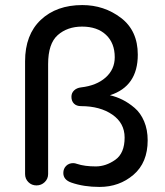

<svg xmlns="http://www.w3.org/2000/svg" viewBox="-20 -728 650 758"><path d="M414 -352Q440 -346 464 -334Q488 -322 511.5 -302Q535 -282 549 -249Q563 -216 563 -174Q563 -86 507 -38Q451 10 373 10Q311 10 262 -7Q230 -18 230 -45Q230 -62 241 -73Q252 -84 269 -84Q276 -84 284 -81Q314 -71 358 -71Q398 -71 435 -97Q472 -123 472 -185Q472 -242 423.5 -275.5Q375 -309 300 -309Q282 -309 272 -319Q262 -329 262 -346Q262 -361 272.5 -371Q283 -381 300 -383Q361 -390 397 -422Q433 -454 433 -502Q433 -558 398.5 -590.5Q364 -623 304 -623Q246 -623 208 -589.5Q170 -556 170 -475V-41Q170 -22 156.5 -9Q143 4 124 4Q105 4 92 -9Q79 -22 79 -41V-486Q79 -591 141 -649.5Q203 -708 305 -708Q391 -708 457.5 -657.5Q524 -607 524 -512Q524 -387 414 -352Z"/></svg>

Font: VarelaRound
Style: Regular
Weight: 400
Designer: Joe Prince, Avraham Cornfeld
Foundry: Joe Prince, Avraham Cornfeld
Version: Version 2.000;PS 002.000;hotconv 1.0.88;makeotf.lib2.5.64775